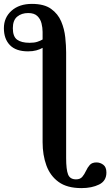

<svg xmlns="http://www.w3.org/2000/svg" viewBox="-89 -732 567 987"><path d="M330 235Q256 235 212.5 203.5Q169 172 149.5 118.5Q130 65 130 -1V-486Q116 -478 97.5 -473Q79 -468 55 -468Q-7 -468 -38 -500Q-69 -532 -69 -587Q-69 -642 -29.5 -677Q10 -712 75 -712Q138 -712 173.5 -686.5Q209 -661 225.5 -622Q242 -583 246.5 -540Q251 -497 251 -463V80Q251 140 261 165Q271 190 302 190Q323 190 334 177Q345 164 353 146.5Q361 129 372.5 116Q384 103 407 103Q426 103 442 115Q458 127 458 155Q458 198 420.5 216.5Q383 235 330 235ZM130 -529V-568Q130 -589 124.5 -611.5Q119 -634 103 -649.5Q87 -665 56 -665Q22 -665 -0.5 -646.5Q-23 -628 -23 -587Q-23 -544 -1 -528Q21 -512 63 -512Q87 -512 102.5 -517Q118 -522 130 -529Z"/></svg>

Font: STIX Two Text SemiBold
Style: Regular
Weight: 600
Designer: Ross Mills, John Hudson & Paul Hanslow, Tiro Typeworks Ltd; with prior portions MicroPress Inc., and Coen Hoffman.
Foundry: Tiro Typeworks Ltd
Version: Version 2.13 b171